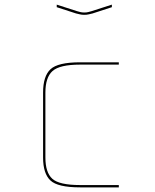

<svg xmlns="http://www.w3.org/2000/svg" viewBox="-20 -899 668 829"><path d="M493 -100V-90H326Q229 -90 197.5 -120Q166 -150 166 -219V-499Q166 -570 198 -600Q230 -630 326 -630H493V-620H326Q238 -620 207 -592.5Q176 -565 176 -499V-219Q176 -154 206 -127Q236 -100 326 -100ZM225 -879 312 -851Q319 -849 326.5 -847Q334 -845 344 -845Q354 -845 361.5 -847Q369 -849 376 -851L463 -879V-868L380 -841Q371 -839 363 -837Q355 -835 344 -835Q333 -835 325 -837Q317 -839 308 -841L225 -868Z"/></svg>

Font: Bungee Hairline
Style: Regular
Weight: 400
Designer: David Jonathan Ross
Foundry: David Jonathan Ross
Version: Version 1.001;PS 1.0;hotconv 1.0.72;makeotf.lib2.5.5900